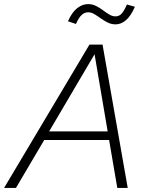

<svg xmlns="http://www.w3.org/2000/svg" viewBox="-60 -918 706 938"><path d="M-40 0 377 -700H441L564 0H513L473 -234H156L18 0ZM180 -276H466L402 -653ZM311 -801 272 -814Q292 -859 317.5 -878.5Q343 -898 370 -898Q391 -898 409 -889Q427 -880 443 -868Q459 -856 474 -847Q489 -838 504 -838Q521 -838 533 -850Q545 -862 560 -896L599 -885Q579 -839 555 -819Q531 -799 505 -799Q484 -799 466 -808Q448 -817 432 -828.5Q416 -840 401 -849Q386 -858 371 -858Q353 -858 339 -845Q325 -832 311 -801Z"/></svg>

Font: Red Hat Text
Style: Italic
Weight: 300
Italic angle: -12°
Designer: Pentagram, MCKL
Foundry: Pentagram, MCKL
Version: Version 1.023